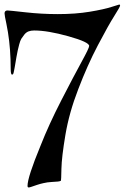

<svg xmlns="http://www.w3.org/2000/svg" viewBox="-20 -777 548 844"><path d="M13 -731Q20 -731 91.5 -723Q163 -715 234 -715Q312 -715 375 -725.5Q438 -736 470 -746.5Q502 -757 504 -757Q508 -757 508 -753Q508 -747 482.5 -707Q457 -667 410.5 -578.5Q364 -490 324 -385Q284 -282 267.5 -184Q251 -86 250 -35Q249 16 248 17Q245 20 235 21Q225 22 206.5 23Q188 24 171 28Q157 31 142 36Q127 41 118.5 44Q110 47 106 47Q101 47 101 40Q101 2 158 -136Q195 -230 249.5 -336Q304 -442 338 -504Q372 -566 372 -575Q372 -592 281 -617.5Q190 -643 130 -643Q116 -643 105.5 -639Q95 -635 87 -625Q79 -615 74 -607Q69 -599 64.5 -582Q60 -565 58 -555.5Q56 -546 52 -524.5Q48 -503 47 -495Q46 -489 44.5 -480.5Q43 -472 42 -467.5Q41 -463 40 -458Q39 -453 37 -451Q35 -449 33 -449Q27 -449 27 -475Q27 -560 15 -635Q12 -654 8 -673Q4 -692 2 -702.5Q0 -713 0 -718Q0 -731 13 -731Z"/></svg>

Font: Henny Penny
Style: Regular
Weight: 400
Designer: Olga Umpeleva
Foundry: Brownfox
Version: Version 1.001